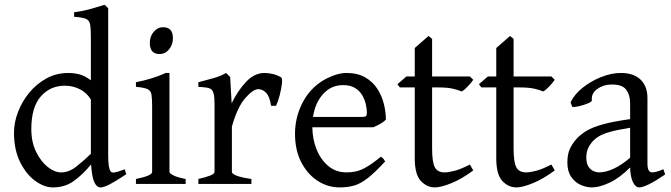

<svg xmlns="http://www.w3.org/2000/svg" viewBox="-20 -777 2836 811"><path d="M203.1 14.6Q167 14.6 128.9 -12.9Q90.8 -40.5 64.9 -92.5Q39.1 -144.5 39.1 -216.8Q39.1 -258.8 55.7 -303Q72.3 -347.2 103 -384.8Q133.8 -422.4 175.8 -445.6Q217.8 -468.8 269 -468.8Q292 -468.8 314.7 -463.1Q337.4 -457.5 363.8 -438V-622.1Q363.8 -658.2 360.4 -675Q356.9 -691.9 342.3 -697.8Q327.6 -703.6 293 -706.1V-725.1Q333 -730.5 364.7 -739.7Q396.5 -749 421.9 -756.8L437 -742.2V-124Q437 -89.8 439.9 -74.2Q442.9 -58.6 448.2 -51.8Q452.6 -46.9 465.1 -48.8Q477.5 -50.8 506.8 -62L513.2 -41Q468.3 -11.2 443.4 1.7Q418.5 14.6 404.8 14.6Q388.7 14.6 378.4 -7.3Q368.2 -29.3 364.7 -82.5Q327.6 -37.6 290.5 -11.5Q253.4 14.6 203.1 14.6ZM237.8 -48.8Q271 -48.8 302.2 -73.2Q333.5 -97.7 363.8 -127.4V-356.4Q347.7 -384.3 318.1 -399.7Q288.6 -415 253.9 -415Q191.9 -415 152.1 -369.4Q112.3 -323.7 112.3 -231.9Q112.3 -176.8 132.6 -135.5Q152.8 -94.2 181.9 -71.5Q210.9 -48.8 237.8 -48.8Z M653.8 -548.8Q612.8 -548.8 612.8 -595.7Q612.8 -623.5 629.4 -642.8Q646 -662.1 668.9 -662.1Q710.4 -662.1 710.4 -615.7Q710.4 -588.4 694.3 -568.6Q678.2 -548.8 653.8 -548.8ZM554.2 0V-21Q622.6 -34.7 622.6 -50.8V-327.1Q622.6 -360.8 619.9 -377.4Q617.2 -394 603 -400.6Q588.9 -407.2 554.2 -410.2V-429.7Q585 -435.5 619.6 -446Q654.3 -456.5 679.2 -468.8H695.8V-50.8Q695.8 -44.9 712.2 -36.4Q728.5 -27.8 764.2 -21V0Z M817.9 0V-21Q850.1 -28.3 868.2 -35.6Q886.2 -43 886.2 -50.8V-335Q886.2 -367.2 882.8 -379.9Q879.4 -392.6 875 -397Q868.7 -403.8 856.9 -406.2Q845.2 -408.7 817.9 -410.2V-429.7Q849.6 -438 880.4 -446.5Q911.1 -455.1 935.1 -468.8L952.1 -451.7L958.5 -340.8Q984.9 -395 1020 -431.9Q1055.2 -468.8 1097.2 -468.8Q1112.8 -468.8 1130.9 -464.8Q1148.9 -460.9 1167 -450.7Q1173.3 -447.3 1170.9 -424.6Q1168.5 -401.9 1161.4 -374.8Q1154.3 -347.7 1146 -330.1H1125Q1119.1 -369.6 1104.2 -385Q1089.4 -400.4 1070.8 -400.4Q1049.3 -400.4 1016.1 -362.8Q982.9 -325.2 959.5 -242.2V-50.8Q959.5 -43.5 977.8 -35.6Q996.1 -27.8 1042 -21V0Z M1414.1 14.6Q1364.3 14.6 1321.3 -13.4Q1278.3 -41.5 1252.2 -92.3Q1226.1 -143.1 1226.1 -211.9Q1226.1 -277.8 1254.6 -336.7Q1283.2 -395.5 1334 -430.2Q1355.5 -445.3 1386.2 -457Q1417 -468.8 1442.9 -468.8Q1490.7 -468.8 1522.9 -450Q1555.2 -431.2 1574.2 -401.4Q1593.3 -371.6 1601.6 -337.4Q1609.9 -303.2 1609.9 -272Q1601.1 -262.2 1586.4 -253.9Q1571.8 -245.6 1556.2 -239.3H1299.3Q1299.8 -189 1317.4 -145.5Q1335 -102.1 1367.2 -75.4Q1399.4 -48.8 1443.8 -48.8Q1464.4 -48.8 1483.6 -53Q1502.9 -57.1 1527.8 -71.3Q1552.7 -85.4 1588.9 -115.2Q1595.2 -111.8 1600.1 -105.5Q1605 -99.1 1606.9 -95.2Q1563.5 -47.9 1532.7 -24.2Q1502 -0.5 1474.9 7.1Q1447.8 14.6 1414.1 14.6ZM1302.2 -283.2H1511.2Q1522.5 -283.2 1526.1 -286.9Q1529.8 -290.5 1529.8 -300.8Q1529.8 -314 1525.9 -333.5Q1522 -353 1511.5 -372.3Q1501 -391.6 1481 -404.5Q1460.9 -417.5 1429.2 -417.5Q1378.9 -417.5 1345 -380.1Q1311 -342.8 1302.2 -283.2Z M1816.9 14.6Q1783.2 14.6 1757.6 -12.7Q1731.9 -40 1731.9 -107.9V-407.7H1668.9L1658.7 -421.4L1696.8 -454.1H1731.9V-574.2L1790 -625L1805.2 -612.8V-454.1H1964.8L1979 -439.9Q1969.7 -426.3 1954.6 -410.6Q1939.5 -395 1929.7 -390.6Q1918 -396.5 1894 -402.1Q1870.1 -407.7 1830.6 -407.7H1805.2V-149.9Q1805.2 -91.3 1816.9 -70.1Q1828.6 -48.8 1857.9 -48.8Q1875 -48.8 1900.9 -55.7Q1926.8 -62.5 1964.8 -82L1979 -57.1Q1931.2 -21.5 1887 -3.4Q1842.8 14.6 1816.9 14.6Z M2161.1 14.6Q2127.4 14.6 2101.8 -12.7Q2076.2 -40 2076.2 -107.9V-407.7H2013.2L2002.9 -421.4L2041 -454.1H2076.2V-574.2L2134.3 -625L2149.4 -612.8V-454.1H2309.1L2323.2 -439.9Q2314 -426.3 2298.8 -410.6Q2283.7 -395 2273.9 -390.6Q2262.2 -396.5 2238.3 -402.1Q2214.4 -407.7 2174.8 -407.7H2149.4V-149.9Q2149.4 -91.3 2161.1 -70.1Q2172.9 -48.8 2202.1 -48.8Q2219.2 -48.8 2245.1 -55.7Q2271 -62.5 2309.1 -82L2323.2 -57.1Q2275.4 -21.5 2231.2 -3.4Q2187 14.6 2161.1 14.6Z M2480.5 14.6Q2457 14.6 2433.1 4.2Q2409.2 -6.3 2392.8 -29.8Q2376.5 -53.2 2376.5 -90.8Q2376.5 -128.4 2389.4 -153.1Q2402.3 -177.7 2420.4 -195.8Q2436 -211.4 2458.7 -225.1Q2481.4 -238.8 2523.9 -251Q2566.4 -263.2 2641.6 -273.9V-342.8Q2641.6 -376 2624.5 -398.7Q2607.4 -421.4 2559.6 -419.9Q2528.3 -419.4 2502.7 -401.1Q2477.1 -382.8 2480 -353.5Q2481 -347.7 2463.4 -340.3Q2445.8 -333 2425.5 -328.4Q2405.3 -323.7 2397 -325.7L2390.1 -344.7Q2405.3 -377.4 2439.9 -405.5Q2474.6 -433.6 2518.3 -451.2Q2562 -468.8 2603 -468.8Q2656.7 -468.8 2685.8 -440.7Q2714.8 -412.6 2714.8 -362.3V-86.9Q2714.8 -48.8 2734.4 -48.8Q2741.2 -48.8 2752 -51.5Q2762.7 -54.2 2782.2 -62L2789.6 -40Q2748 -11.7 2720.9 1.5Q2693.8 14.6 2680.2 14.6Q2664.1 14.6 2653.3 -8.1Q2642.6 -30.8 2641.6 -69.8Q2597.7 -25.4 2554.7 -5.4Q2511.7 14.6 2480.5 14.6ZM2509.3 -48.8Q2538.1 -48.8 2571.3 -64Q2604.5 -79.1 2641.6 -110.8V-237.3Q2586.9 -228.5 2556.9 -220Q2526.9 -211.4 2511.2 -202.1Q2495.6 -192.9 2484.9 -181.6Q2472.7 -168.5 2464.6 -151.6Q2456.5 -134.8 2456.5 -111.8Q2456.5 -85.9 2466.1 -72.3Q2475.6 -58.6 2488.3 -53.7Q2501 -48.8 2509.3 -48.8Z"/></svg>

Font: David Libre
Style: Regular
Weight: 400
Designer: Ismar David, J. Victor Gaultney, Annie Olsen and Meir Sadan
Foundry: Monotype Imaging Inc. & SIL International
Version: Version 1.100; ttfautohint (v1.8.4.7-5d5b)